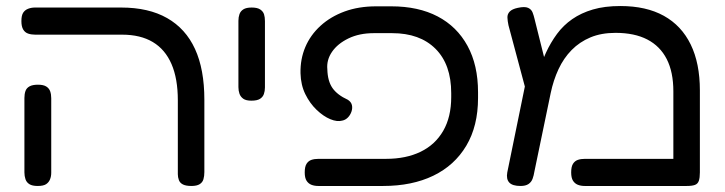

<svg xmlns="http://www.w3.org/2000/svg" viewBox="-20 -607 2404 637"><path d="M615 10Q597 10 587 5Q577 0 573.5 -9.5Q570 -19 570 -29V-274Q570 -346 549 -394.5Q528 -443 487 -467.5Q446 -492 385 -492H97Q84 -492 73.5 -495.5Q63 -499 57 -509Q51 -519 51 -537Q51 -556 57 -565Q63 -574 73.5 -578Q84 -582 96 -582H382Q473 -582 534.5 -547Q596 -512 627 -444.5Q658 -377 658 -276V-36Q658 -23 655 -12.5Q652 -2 642.5 4Q633 10 615 10ZM105 10Q87 10 77.5 4Q68 -2 64.5 -12.5Q61 -23 61 -35V-282Q61 -295 64.5 -305Q68 -315 78 -320.5Q88 -326 106 -326Q124 -326 133.5 -320Q143 -314 146.5 -304Q150 -294 150 -281V-34Q150 -22 146 -12Q142 -2 133 4Q124 10 105 10Z M814 -273Q796 -273 787 -279.5Q778 -286 774.5 -296Q771 -306 771 -318V-538Q771 -550 774.5 -560Q778 -570 787.5 -576Q797 -582 815 -582Q834 -582 843.5 -575.5Q853 -569 856 -559.5Q859 -550 859 -537V-317Q859 -305 855.5 -295Q852 -285 842.5 -279Q833 -273 814 -273Z M1036 10Q1023 10 1013 6Q1003 2 997 -7.5Q991 -17 991 -35Q991 -54 997 -63.5Q1003 -73 1013 -76.5Q1023 -80 1037 -80H1261Q1327 -80 1375.5 -103.5Q1424 -127 1450.5 -173Q1477 -219 1477 -285V-298Q1477 -393 1425 -445Q1373 -497 1281 -497H1220Q1172 -497 1136 -479.5Q1100 -462 1081.5 -435Q1063 -408 1066 -377Q1067 -338 1083 -315Q1099 -292 1134 -276Q1145 -269 1147.5 -258.5Q1150 -248 1146 -236.5Q1142 -225 1134 -217Q1126 -209 1116 -207Q1099 -202 1076 -211.5Q1053 -221 1030.5 -242.5Q1008 -264 993 -294.5Q978 -325 977 -364Q976 -411 993 -451Q1010 -491 1043.5 -521.5Q1077 -552 1123.5 -569Q1170 -586 1228 -586H1278Q1368 -586 1432 -552.5Q1496 -519 1531 -455Q1566 -391 1566 -301V-282Q1566 -189 1527 -123.5Q1488 -58 1417.5 -24Q1347 10 1251 10Z M2302 -307V-35Q2302 -17 2298.5 -7Q2295 3 2285.5 6.5Q2276 10 2258 10H1920Q1907 10 1897 6Q1887 2 1881 -7.5Q1875 -17 1875 -35Q1875 -54 1881 -63.5Q1887 -73 1897 -76.5Q1907 -80 1921 -80H2214V-304Q2214 -368 2192 -411Q2170 -454 2127.5 -476Q2085 -498 2022 -498Q1975 -498 1939 -483Q1903 -468 1876.5 -441Q1850 -414 1833 -377.5Q1816 -341 1807 -298L1753 -38Q1751 -25 1747 -14Q1743 -3 1733.5 3.5Q1724 10 1707 10Q1680 10 1669.5 -1.5Q1659 -13 1663 -35L1734 -382L1766 -362Q1776 -399 1791.5 -432.5Q1807 -466 1828 -494.5Q1849 -523 1878.5 -543.5Q1908 -564 1947 -575.5Q1986 -587 2038 -587Q2124 -587 2182.5 -554.5Q2241 -522 2271.5 -459.5Q2302 -397 2302 -307ZM1732 -280 1667 -523Q1664 -537 1663.5 -548.5Q1663 -560 1671 -568.5Q1679 -577 1698 -581Q1721 -586 1732 -581Q1743 -576 1747 -565.5Q1751 -555 1753 -546L1800 -358Z"/></svg>

Font: Fredoka SemiExpanded
Style: Regular
Weight: 400
Width: 6
Designer: Ben Nathan
Foundry: Milena B. Brandão, Ben Nathan
Version: Version 2.001